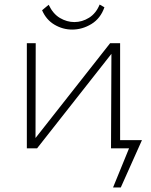

<svg xmlns="http://www.w3.org/2000/svg" viewBox="-20 -652 665 844"><path d="M499 0V-36H604L586 0ZM477 172 562 -36H604L511 172ZM117 0V-21L464 -462H490V-441L143 0ZM98 0V-462H137L136 0ZM468 0 470 -462H508V0ZM297 -522Q256 -522 219.5 -543.5Q183 -565 165 -607L194 -631Q213 -591 243.5 -573Q274 -555 307 -555Q341 -555 371.5 -574Q402 -593 418 -632L439 -620Q422 -571 382 -546.5Q342 -522 297 -522Z"/></svg>

Font: Ysabeau SC ExtraLight
Style: Regular
Weight: 250
Designer: Christian Thalmann (Catharsis Fonts)
Version: Version 2.001;gftools[0.9.30]; featfreeze: smcp